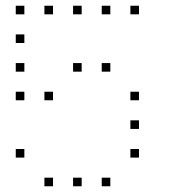

<svg xmlns="http://www.w3.org/2000/svg" viewBox="-20 -685 640 670"><path d="M36 -665Q35 -665 35 -665Q35 -665 35 -664V-636Q35 -635 35 -635Q35 -635 36 -635H64Q65 -635 65 -635Q65 -635 65 -636V-664Q65 -665 65 -665Q65 -665 64 -665ZM136 -665Q135 -665 135 -665Q135 -665 135 -664V-636Q135 -635 135 -635Q135 -635 136 -635H164Q165 -635 165 -635Q165 -635 165 -636V-664Q165 -665 165 -665Q165 -665 164 -665ZM236 -665Q235 -665 235 -665Q235 -665 235 -664V-636Q235 -635 235 -635Q235 -635 236 -635H264Q265 -635 265 -635Q265 -635 265 -636V-664Q265 -665 265 -665Q265 -665 264 -665ZM336 -665Q335 -665 335 -665Q335 -665 335 -664V-636Q335 -635 335 -635Q335 -635 336 -635H364Q365 -635 365 -635Q365 -635 365 -636V-664Q365 -665 365 -665Q365 -665 364 -665ZM436 -665Q435 -665 435 -665Q435 -665 435 -664V-636Q435 -635 435 -635Q435 -635 436 -635H464Q465 -635 465 -635Q465 -635 465 -636V-664Q465 -665 465 -665Q465 -665 464 -665ZM36 -565Q35 -565 35 -565Q35 -565 35 -564V-536Q35 -535 35 -535Q35 -535 36 -535H64Q65 -535 65 -535Q65 -535 65 -536V-564Q65 -565 65 -565Q65 -565 64 -565ZM36 -465Q35 -465 35 -465Q35 -465 35 -464V-436Q35 -435 35 -435Q35 -435 36 -435H64Q65 -435 65 -435Q65 -435 65 -436V-464Q65 -465 65 -465Q65 -465 64 -465ZM236 -465Q235 -465 235 -465Q235 -465 235 -464V-436Q235 -435 235 -435Q235 -435 236 -435H264Q265 -435 265 -435Q265 -435 265 -436V-464Q265 -465 265 -465Q265 -465 264 -465ZM336 -465Q335 -465 335 -465Q335 -465 335 -464V-436Q335 -435 335 -435Q335 -435 336 -435H364Q365 -435 365 -435Q365 -435 365 -436V-464Q365 -465 365 -465Q365 -465 364 -465ZM36 -365Q35 -365 35 -365Q35 -365 35 -364V-336Q35 -335 35 -335Q35 -335 36 -335H64Q65 -335 65 -335Q65 -335 65 -336V-364Q65 -365 65 -365Q65 -365 64 -365ZM136 -365Q135 -365 135 -365Q135 -365 135 -364V-336Q135 -335 135 -335Q135 -335 136 -335H164Q165 -335 165 -335Q165 -335 165 -336V-364Q165 -365 165 -365Q165 -365 164 -365ZM436 -365Q435 -365 435 -365Q435 -365 435 -364V-336Q435 -335 435 -335Q435 -335 436 -335H464Q465 -335 465 -335Q465 -335 465 -336V-364Q465 -365 465 -365Q465 -365 464 -365ZM436 -265Q435 -265 435 -265Q435 -265 435 -264V-236Q435 -235 435 -235Q435 -235 436 -235H464Q465 -235 465 -235Q465 -235 465 -236V-264Q465 -265 465 -265Q465 -265 464 -265ZM36 -165Q35 -165 35 -165Q35 -165 35 -164V-136Q35 -135 35 -135Q35 -135 36 -135H64Q65 -135 65 -135Q65 -135 65 -136V-164Q65 -165 65 -165Q65 -165 64 -165ZM436 -165Q435 -165 435 -165Q435 -165 435 -164V-136Q435 -135 435 -135Q435 -135 436 -135H464Q465 -135 465 -135Q465 -135 465 -136V-164Q465 -165 465 -165Q465 -165 464 -165ZM136 -65Q135 -65 135 -65Q135 -65 135 -64V-36Q135 -35 135 -35Q135 -35 136 -35H164Q165 -35 165 -35Q165 -35 165 -36V-64Q165 -65 165 -65Q165 -65 164 -65ZM236 -65Q235 -65 235 -65Q235 -65 235 -64V-36Q235 -35 235 -35Q235 -35 236 -35H264Q265 -35 265 -35Q265 -35 265 -36V-64Q265 -65 265 -65Q265 -65 264 -65ZM336 -65Q335 -65 335 -65Q335 -65 335 -64V-36Q335 -35 335 -35Q335 -35 336 -35H364Q365 -35 365 -35Q365 -35 365 -36V-64Q365 -65 365 -65Q365 -65 364 -65Z"/></svg>

Font: Doto Black Thin
Style: Regular
Weight: 250
Monospace: yes
Version: Version 1.000